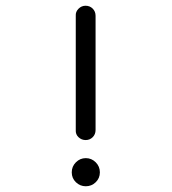

<svg xmlns="http://www.w3.org/2000/svg" viewBox="-20 -664 600 669"><path d="M278 -644Q293 -644 303 -634Q313 -624 313 -609V-211Q313 -196 303 -186Q293 -176 278.5 -176Q264 -176 253.5 -186Q243 -196 244 -211V-609Q243 -623 253.5 -633.5Q264 -644 278 -644ZM244.5 -98.5Q259 -113 279 -113Q299 -113 313.5 -98.5Q328 -84 328 -63.5Q328 -43 313.5 -29Q299 -15 279 -15Q259 -15 244.5 -29Q230 -43 230 -63.5Q230 -84 244.5 -98.5Z"/></svg>

Font: Brass Mono
Style: Regular
Weight: 400
Monospace: yes
Version: Version 1.100; ttfautohint (v1.8.3) -l 8 -r 50 -G 200 -x 14 